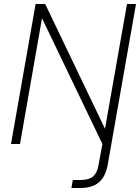

<svg xmlns="http://www.w3.org/2000/svg" viewBox="-20 -720 701 960"><path d="M35 0 158 -700H206L505 -76L615 -700H660L518 107Q511 144 494.5 169Q478 194 450.5 207Q423 220 382 220H337L344 180H381Q424 180 445 162.5Q466 145 473 103L492 0L190 -629L80 0Z"/></svg>

Font: DM Sans 11pt ExtraLight
Style: Italic
Weight: 250
Italic angle: -10°
Version: Version 4.004;gftools[0.9.30]